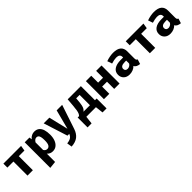

<svg xmlns="http://www.w3.org/2000/svg" viewBox="413 -2216 4097 4097"><g transform="rotate(-45 2461.5 -167.5)"><path d="M577.9 -544.6 558.5 -424.6H388.7V0H226.7V-424.6H43.6V-544.6Z M988.7 -562.6Q1060 -562.6 1103.6 -527.2Q1147.2 -491.8 1167.4 -427.2Q1187.7 -362.6 1187.7 -273.8Q1187.7 -189.7 1163.1 -123.8Q1138.5 -57.9 1091.8 -20.3Q1045.1 17.4 978.5 17.4Q899 17.4 849.2 -39.5V210.3L687.2 227.2V-544.6H830.8L837.9 -483.6Q871.3 -526.2 910.8 -544.4Q950.3 -562.6 988.7 -562.6ZM938.5 -443.1Q910.3 -443.1 888.7 -426.2Q867.2 -409.2 849.2 -380V-150.3Q866.2 -125.1 884.9 -113.3Q903.6 -101.5 929.2 -101.5Q972.3 -101.5 996.4 -140.8Q1020.5 -180 1020.5 -271.8Q1020.5 -339.5 1010.8 -376.7Q1001 -413.8 982.6 -428.5Q964.1 -443.1 938.5 -443.1Z M1817.4 -544.6 1635.9 0Q1600 108.2 1527.4 164.6Q1454.9 221 1330.8 228.2L1312.3 113.8Q1366.2 107.2 1399.2 93.8Q1432.3 80.5 1452.6 57.7Q1472.8 34.9 1487.7 0H1432.3L1259.5 -544.6H1430.8L1536.4 -103.6L1651.3 -544.6Z M1860 -119.5H1902.6Q1921 -137.9 1933.3 -164.1Q1945.6 -190.3 1954.4 -238.5Q1963.1 -286.7 1969.7 -370.3L1984.1 -544.6H2382.1V-119.5H2433.8V179H2312.3L2291.8 0H2002.1L1981.5 179H1860ZM2230.8 -431.8H2127.2L2123.1 -376.4Q2115.9 -290.8 2105.9 -242.1Q2095.9 -193.3 2079.2 -166.7Q2062.6 -140 2035.4 -119.5H2230.8Z M2843.1 0V-216.9H2695.4V0H2533.3V-544.6H2695.4V-336.9H2843.1V-544.6H3005.1V0Z M3607.2 -156.9Q3607.2 -126.2 3615.6 -112.3Q3624.1 -98.5 3643.1 -91.3L3609.7 15.4Q3561.5 10.8 3528.5 -5.9Q3495.4 -22.6 3476.4 -56.4Q3445.1 -19 3396.4 -0.8Q3347.7 17.4 3296.9 17.4Q3212.8 17.4 3162.8 -30.5Q3112.8 -78.5 3112.8 -153.8Q3112.8 -242.6 3182.3 -290.8Q3251.8 -339 3377.9 -339H3451.3V-359.5Q3451.3 -443.1 3343.6 -443.1Q3317.4 -443.1 3276.4 -435.6Q3235.4 -428.2 3194.4 -414.4L3156.9 -522.1Q3209.7 -542.1 3266.9 -552.3Q3324.1 -562.6 3369.2 -562.6Q3490.8 -562.6 3549 -513.1Q3607.2 -463.6 3607.2 -370.3ZM3352.8 -98.5Q3379 -98.5 3407.7 -114.1Q3436.4 -129.7 3451.3 -158.5V-246.7H3411.3Q3343.6 -246.7 3311.8 -225.9Q3280 -205.1 3280 -165.1Q3280 -133.8 3299.2 -116.2Q3318.5 -98.5 3352.8 -98.5Z M4270.3 -544.6 4250.8 -424.6H4081V0H3919V-424.6H3735.9V-544.6Z M4837.9 -156.9Q4837.9 -126.2 4846.4 -112.3Q4854.9 -98.5 4873.8 -91.3L4840.5 15.4Q4792.3 10.8 4759.2 -5.9Q4726.2 -22.6 4707.2 -56.4Q4675.9 -19 4627.2 -0.8Q4578.5 17.4 4527.7 17.4Q4443.6 17.4 4393.6 -30.5Q4343.6 -78.5 4343.6 -153.8Q4343.6 -242.6 4413.1 -290.8Q4482.6 -339 4608.7 -339H4682.1V-359.5Q4682.1 -443.1 4574.4 -443.1Q4548.2 -443.1 4507.2 -435.6Q4466.2 -428.2 4425.1 -414.4L4387.7 -522.1Q4440.5 -542.1 4497.7 -552.3Q4554.9 -562.6 4600 -562.6Q4721.5 -562.6 4779.7 -513.1Q4837.9 -463.6 4837.9 -370.3ZM4583.6 -98.5Q4609.7 -98.5 4638.5 -114.1Q4667.2 -129.7 4682.1 -158.5V-246.7H4642.1Q4574.4 -246.7 4542.6 -225.9Q4510.8 -205.1 4510.8 -165.1Q4510.8 -133.8 4530 -116.2Q4549.2 -98.5 4583.6 -98.5Z"/></g></svg>

Font: Fira Code
Style: Bold
Weight: 700
Monospace: yes
Designer: Carrois Corporate, Edenspiekermann AG, Nikita Prokopov
Foundry: Carrois Corporate, Edenspiekermann AG, Nikita Prokopov
Version: Version 6.000; ttfautohint (v1.8.2) -l 8 -r 50 -G 200 -x 14 